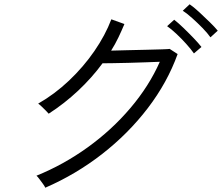

<svg xmlns="http://www.w3.org/2000/svg" viewBox="-20 -854 1040 895"><path d="M191 21Q189 15 180.5 3.5Q172 -8 163.5 -19.5Q155 -31 150 -35Q276 -86 388.5 -167Q501 -248 588 -350.5Q675 -453 725 -566Q697 -565 657.5 -563.5Q618 -562 577.5 -561Q537 -560 504.5 -559.5Q472 -559 458 -559Q408 -491 344 -431Q280 -371 207 -324Q204 -328 194 -338Q184 -348 173.5 -358Q163 -368 158 -371Q235 -415 302 -478.5Q369 -542 420 -616Q471 -690 499 -764L560 -742Q547 -711 532 -679.5Q517 -648 498 -618Q530 -619 574 -620Q618 -621 661.5 -622Q705 -623 735.5 -624Q766 -625 771 -626L808 -602Q760 -469 669 -350Q578 -231 456 -136Q334 -41 191 21ZM884 -605Q870 -625 848 -649.5Q826 -674 802 -696.5Q778 -719 759 -732L792 -762Q809 -749 834 -725Q859 -701 882.5 -676.5Q906 -652 919 -635ZM961 -680Q947 -700 924 -723.5Q901 -747 876.5 -769Q852 -791 832 -804L864 -834Q882 -822 907.5 -798.5Q933 -775 957.5 -751Q982 -727 995 -711Z"/></svg>

Font: Zen Kaku Gothic New
Style: Regular
Weight: 400
Designer: Yoshimichi Ohira
Foundry: Positype
Version: Version 1.001